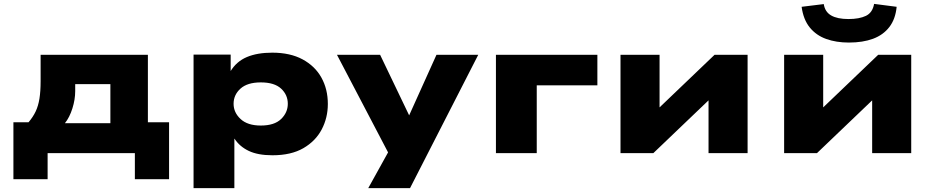

<svg xmlns="http://www.w3.org/2000/svg" viewBox="-20 -788 4803 988"><path d="M49 134V-159H127Q150 -186 163.5 -214.5Q177 -243 183 -280.5Q189 -318 189 -371V-506H741V-159H850V134H674V0H225V134ZM314 -154H548V-355H367V-319Q367 -276 352.5 -230Q338 -184 314 -154Z M976 180V-507H1167V-421H1166Q1197 -472 1250.5 -494.5Q1304 -517 1381 -517Q1473 -517 1537 -482.5Q1601 -448 1634 -388.5Q1667 -329 1667 -253Q1667 -182 1635.5 -122Q1604 -62 1541 -25.5Q1478 11 1382 11Q1307 11 1260 -11.5Q1213 -34 1187 -74H1186V180ZM1322 -142Q1392 -142 1426.5 -175.5Q1461 -209 1461 -254Q1461 -300 1426.5 -332Q1392 -364 1322 -364Q1253 -364 1217.5 -332Q1182 -300 1182 -254Q1182 -209 1218 -175.5Q1254 -142 1322 -142Z M1875 180 2002 -49V44L1714 -506H1936L2088 -189H2083L2226 -506H2441L2090 180Z M2532 0V-506H3054V-349H2742V0Z M3173 0V-506H3374V-201H3338L3657 -506H3827V0H3626V-306H3662L3342 0Z M4015 0V-506H4216V-201H4180L4499 -506H4669V0H4468V-306H4504L4184 0ZM4348 -569Q4283 -569 4231.5 -587.5Q4180 -606 4147 -646.5Q4114 -687 4105 -753L4219 -767Q4225 -727 4257 -708.5Q4289 -690 4346 -690Q4402 -690 4436 -706.5Q4470 -723 4478 -768L4594 -753Q4588 -690 4556.5 -649Q4525 -608 4472.5 -588.5Q4420 -569 4348 -569Z"/></svg>

Font: Nunito Sans 7pt Expanded Black
Style: Regular
Weight: 900
Width: 7
Designer: Vernon Adams
Foundry: Vernon Adams
Version: Version 3.101;gftools[0.9.27]